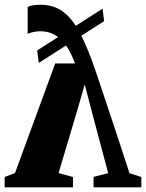

<svg xmlns="http://www.w3.org/2000/svg" viewBox="-33 -806 628 826"><path d="M141.5 -785.5Q196.5 -785.5 235.2 -757.8Q274 -730 304 -676.5Q334 -623 362.5 -545.5Q365 -540 376.2 -506.8Q387.5 -473.5 404.8 -421.8Q422 -370 442.8 -308Q463.5 -246 484.5 -181.8Q505.5 -117.5 524 -61L575 -44.5V0H369.5V-45L432.5 -61L358 -340.5L331.5 -443L301 -336.5L219 -61.5L281 -44.5V0H-13V-44.5L31.5 -61.5L204.5 -533H290Q278 -565 263.5 -590.8Q249 -616.5 230.8 -634.5Q212.5 -652.5 190.2 -662Q168 -671.5 140.5 -671.5Q124.5 -671.5 109.5 -668Q94.5 -664.5 86 -660.5V-776Q95 -781 109.2 -783.2Q123.5 -785.5 141.5 -785.5ZM408 -768.5 415 -715 134 -535.5 127 -589Z"/></svg>

Font: Merriweather 72pt Black
Style: Regular
Weight: 900
Version: Version 2.100